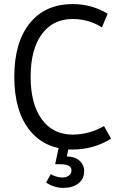

<svg xmlns="http://www.w3.org/2000/svg" viewBox="-20 -716 574 940"><path d="M336 16Q201 16 125.5 -78Q50 -172 50 -340Q50 -508 125.5 -602Q201 -696 336 -696Q429 -696 507 -649L479 -582Q414 -623 336 -623Q239 -623 184.5 -548.5Q130 -474 130 -340Q130 -207 184.5 -132Q239 -57 336 -57Q376 -57 416 -68Q456 -79 489 -99L524 -37Q438 16 336 16ZM288 204Q266 204 241.5 195.5Q217 187 206 177L229 136Q235 142 252.5 147.5Q270 153 284 153Q305 153 317.5 143.5Q330 134 330 118Q330 88 274 88H250L274 -24H323L307 50Q345 50 368.5 70Q392 90 392 122Q392 160 364 182Q336 204 288 204Z"/></svg>

Font: Imprima
Style: Regular
Weight: 400
Designer: Eduardo Tunni
Foundry: Eduardo Tunni
Version: Version 1.002; ttfautohint (v1.8.4.7-5d5b);gftools[0.9.23]